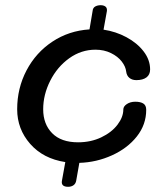

<svg xmlns="http://www.w3.org/2000/svg" viewBox="-20 -626 631 738"><path d="M146 -206Q146 -149 180.5 -114Q215 -79 280 -79Q329 -79 369 -98Q409 -117 431.5 -146.5Q454 -176 454 -205Q454 -217 467.5 -226Q481 -235 500 -235Q520 -235 531 -228Q542 -221 542 -204Q542 -147 506 -101.5Q470 -56 410.5 -29Q351 -2 285 0L273 68Q271 80 262.5 86Q254 92 242 92Q214 92 218 69L231 -3Q146 -16 96 -73Q46 -130 46 -206Q46 -287 82 -355.5Q118 -424 181.5 -466Q245 -508 324 -513L336 -584Q337 -596 346 -601Q355 -606 367 -606Q378 -606 385 -601Q392 -596 391 -584L378 -512Q425 -505 466 -483Q507 -461 532 -428.5Q557 -396 557 -359Q557 -339 543 -328.5Q529 -318 504 -318Q488 -318 477.5 -326.5Q467 -335 465 -351Q463 -370 448 -389.5Q433 -409 406.5 -422Q380 -435 347 -435Q292 -435 246 -402Q200 -369 173 -315.5Q146 -262 146 -206Z"/></svg>

Font: Mali Medium
Style: Italic
Weight: 500
Italic angle: -10°
Version: Version 1.000; ttfautohint (v1.6)